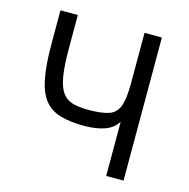

<svg xmlns="http://www.w3.org/2000/svg" viewBox="-94 -710 788 801"><g transform="rotate(15 300.0 -309.0)"><path d="M433.5 0V-234Q414 -203 377 -190.5Q340 -178 290 -178Q228 -178 185.8 -190.8Q143.5 -203.5 118.2 -235.5Q93 -267.5 81.8 -325Q70.5 -382.5 70.5 -472.5V-618H145.5V-472.5Q145.5 -400 152.8 -355.5Q160 -311 176.5 -287.2Q193 -263.5 220.8 -255.2Q248.5 -247 290 -247Q347 -247 378 -257.5Q409 -268 421.2 -300.2Q433.5 -332.5 433.5 -397.5V-618H508.5V0Z"/></g></svg>

Font: Victor Mono Thin
Style: Regular
Weight: 100
Monospace: yes
Designer: Rune Bjørnerås
Version: Version 1.561;gftools[0.9.30]